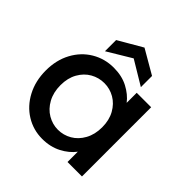

<svg xmlns="http://www.w3.org/2000/svg" viewBox="-202 -917 1081 1081"><g transform="rotate(45 339.0 -376.5)"><path d="M37 -278Q37 -361 71.5 -425Q106 -489 165.5 -524.5Q225 -560 297 -560Q362 -560 410.5 -534.5Q459 -509 488 -471V-551H603V0H488V-82Q459 -43 409 -17Q359 9 295 9Q224 9 165 -27.5Q106 -64 71.5 -129.5Q37 -195 37 -278ZM488 -276Q488 -333 464.5 -375Q441 -417 403 -439Q365 -461 321 -461Q277 -461 239 -439.5Q201 -418 177.5 -376.5Q154 -335 154 -278Q154 -221 177.5 -178Q201 -135 239.5 -112.5Q278 -90 321 -90Q365 -90 403 -112Q441 -134 464.5 -176.5Q488 -219 488 -276ZM339 -676 196 -590V-679L339 -762L482 -679V-590Z"/></g></svg>

Font: MSTAGE Medium
Style: Regular
Weight: 500
Designer: Ninad Kale (Devanagari), Jonny Pinhorn (Latin)
Foundry: Indian Type Foundry
Version: 4.004